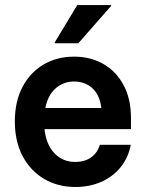

<svg xmlns="http://www.w3.org/2000/svg" viewBox="-20 -736 582 766"><path d="M280.8 10Q210.8 10 156.2 -22.1Q101.7 -54.2 70.4 -112.9Q39.2 -171.7 39.2 -251.7Q39.2 -330.8 69.6 -388.8Q100 -446.7 153.3 -478.3Q206.7 -510 275.8 -510Q340.8 -510 391.7 -481.2Q442.5 -452.5 472.5 -397.5Q502.5 -342.5 502.5 -265V-220.8H157.5Q164.2 -159.2 197.1 -124.6Q230 -90 280 -90Q318.3 -90 343.8 -108.3Q369.2 -126.7 378.3 -158.3H501.7Q491.7 -105.8 460.4 -67.9Q429.2 -30 382.9 -10Q336.7 10 280.8 10ZM160.8 -305H384.2Q378.3 -356.7 348.8 -383.8Q319.2 -410.8 275.8 -410.8Q232.5 -410.8 201.7 -383.3Q170.8 -355.8 160.8 -305ZM198.3 -563.3V-566.7L288.3 -715.8H423.3V-712.5L292.5 -563.3Z"/></svg>

Font: Funnel Sans SemiBold
Style: Regular
Weight: 600
Designer: NORD ID, Kristian Moeller
Foundry: Dicotype
Version: Version 1.000